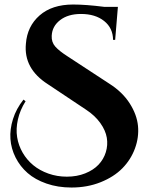

<svg xmlns="http://www.w3.org/2000/svg" viewBox="-20 -734 663 854"><path d="M281.2 -482.9 467.8 -360.8Q524.9 -324.2 556.9 -274.2Q588.9 -224.1 593.8 -173.8Q598.6 -123.5 580.3 -73.7Q562 -23.9 524.4 14.4Q486.8 52.7 427.7 76.4Q368.7 100.1 297.9 100.1Q237.3 100.1 186.8 82.5Q136.2 64.9 102.8 35.6Q69.3 6.3 49.3 -33.4Q29.3 -73.2 26.4 -116Q23.4 -158.7 37.8 -204.6Q52.2 -250.5 84.5 -291L93.8 -283.7Q68.8 -244.1 59.6 -202.4Q50.3 -160.6 56.2 -124Q62 -87.4 80.8 -54.9Q99.6 -22.5 128.2 1Q156.7 24.4 195.3 38.1Q233.9 51.8 277.3 51.8Q322.3 51.8 358.9 37.1Q395.5 22.5 418.2 -1.5Q440.9 -25.4 450.7 -57.1Q460.4 -88.9 455.1 -121.3Q449.7 -153.8 426 -187Q402.3 -220.2 362.8 -246.1L192.9 -359.4Q84.5 -428.7 95.2 -539.6Q101.1 -617.2 156.2 -665.5Q211.4 -713.9 305.2 -713.9Q361.8 -713.9 442.9 -703.6H504.4L492.2 -556.6H482.9Q482.4 -609.4 443.1 -640.6Q403.8 -671.9 340.3 -671.9Q282.7 -671.9 247.3 -644.5Q211.9 -617.2 210 -574.7Q208.5 -546.4 226.1 -526.6Q243.7 -506.8 281.2 -482.9Z"/></svg>

Font: Cinzel Decorative Bold
Style: Regular
Weight: 700
Designer: Natanael Gama
Version: Version 1.001;PS 001.001;hotconv 1.0.56;makeotf.lib2.0.21325